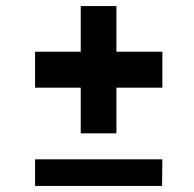

<svg xmlns="http://www.w3.org/2000/svg" viewBox="-20 -615 643 635"><path d="M517 -444V-325H365V-174H247V-325H96V-444H247V-595H365V-444ZM96 -88H517L516 0H96Z"/></svg>

Font: Be Vietnam
Style: Bold
Weight: 700
Designer: Gabriel Lam
Foundry: TypeRant
Version: Version 4.000